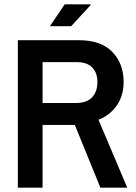

<svg xmlns="http://www.w3.org/2000/svg" viewBox="-20 -873 632 893"><path d="M63 0V-686H347Q450 -686 502.5 -631.5Q555 -577 555 -492Q555 -429 523.5 -383Q492 -337 438 -316L572 0H447L328 -292H178V0ZM178 -394H334Q383 -394 408 -420Q433 -446 433 -492Q433 -534 409 -559Q385 -584 337 -584H178ZM212 -751 281 -853H401L402 -850L311 -751Z"/></svg>

Font: Archivo Narrow SemiBold
Style: Regular
Weight: 600
Designer: Hector Gatti
Foundry: Omnibus-Type
Version: Version 3.002